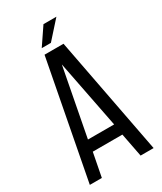

<svg xmlns="http://www.w3.org/2000/svg" viewBox="-209 -917 840 993"><g transform="rotate(-30 211.0 -420.0)"><path d="M20 0 153.8 -700.2H267.1L400.9 0H323.2L295.9 -141.1H119.1L91.8 0ZM128.9 -208H285.2L206.1 -611.8ZM158.2 -736.8 228 -839.8H305.2L212.9 -736.8Z"/></g></svg>

Font: Bebas Neue Regular
Style: Regular
Weight: 400
Designer: Ryoichi Tsunekawa
Foundry: Ryoichi Tsunekawa
Version: Version 001.003